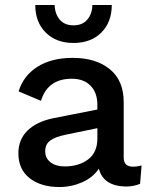

<svg xmlns="http://www.w3.org/2000/svg" viewBox="-20 -743 610 773"><path d="M122 -723H200Q201 -687 220.5 -664Q240 -641 276 -641Q312 -641 331.5 -664Q351 -687 352 -723H430Q430 -654 388 -612Q346 -570 276 -570Q206 -570 164 -612Q122 -654 122 -723ZM515 -72Q533 -72 550 -77L544 -3Q518 8 486 8Q396 6 378 -64Q354 -28 310.5 -9Q267 10 219 10Q145 10 99.5 -25.5Q54 -61 54 -126Q54 -181 90.5 -217Q127 -253 194 -267L372 -302V-321Q372 -370 344.5 -398Q317 -426 269 -426Q172 -426 145 -337L55 -375Q74 -438 130.5 -474Q187 -510 273 -510Q366 -510 422 -464.5Q478 -419 478 -332V-109Q478 -72 515 -72ZM241 -73Q297 -73 334.5 -101Q372 -129 372 -185V-227L246 -201Q202 -192 182 -177Q162 -162 162 -134Q162 -106 183.5 -89.5Q205 -73 241 -73Z"/></svg>

Font: Elaine Sans Medium
Style: Regular
Weight: 500
Designer: Wei Huang
Foundry: Wei Huang
Version: Version 2.001;December 24, 2019;FontCreator 12.0.0.2547 64-b